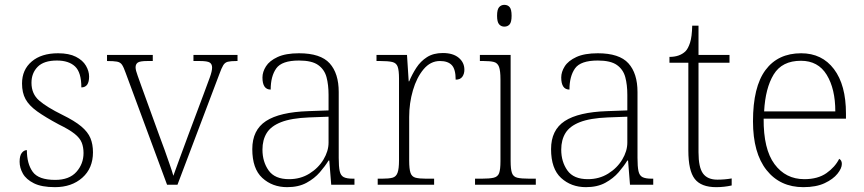

<svg xmlns="http://www.w3.org/2000/svg" viewBox="-20 -763 3567 793"><path d="M207 10Q152 10 120 -6Q88 -22 74.5 -46Q61 -70 61 -95Q61 -120 70 -131.5Q79 -143 91 -143Q91 -87 115 -53.5Q139 -20 208 -20Q266 -20 295.5 -53Q325 -86 325 -131Q325 -155 317.5 -174Q310 -193 288 -210.5Q266 -228 223 -249Q167 -279 133.5 -303Q100 -327 85.5 -353.5Q71 -380 71 -418Q71 -475 111 -509Q151 -543 220 -543Q265 -543 293.5 -528.5Q322 -514 335 -491.5Q348 -469 348 -447Q348 -402 316 -402Q316 -464 290 -488.5Q264 -513 215 -513Q161 -513 135.5 -487Q110 -461 110 -421Q110 -375 142 -347.5Q174 -320 237 -289Q288 -264 315.5 -241Q343 -218 353.5 -192.5Q364 -167 364 -134Q364 -68 320 -29Q276 10 207 10Z M499 -462Q491 -485 484 -495.5Q477 -506 463 -508.5Q449 -511 422 -511V-536H611V-511H589Q558 -511 549 -504.5Q540 -498 540 -485Q540 -473 548.5 -450.5Q557 -428 564 -407L638 -203Q649 -175 660 -143.5Q671 -112 681 -83.5Q691 -55 696 -37Q703 -56 718.5 -99Q734 -142 758 -206L821 -374Q837 -417 846.5 -443Q856 -469 856 -484Q856 -498 846.5 -504.5Q837 -511 805 -511H779V-536H961V-511H957Q933 -511 921 -508Q909 -505 902 -493.5Q895 -482 886 -457L713 0H670Z M1166 10Q1105 10 1063.5 -28Q1022 -66 1022 -147Q1022 -226 1078.5 -263Q1135 -300 1254 -304L1337 -307V-371Q1337 -413 1328.5 -444.5Q1320 -476 1294 -494.5Q1268 -513 1215 -513Q1144 -513 1121 -480.5Q1098 -448 1098 -393Q1064 -393 1064 -443Q1064 -466 1078.5 -489Q1093 -512 1126.5 -527.5Q1160 -543 1215 -543Q1304 -543 1341.5 -501.5Q1379 -460 1379 -383V-111Q1379 -75 1383 -56.5Q1387 -38 1399.5 -31.5Q1412 -25 1438 -25H1444V0H1348L1340 -100H1337Q1323 -77 1301 -51.5Q1279 -26 1246 -8Q1213 10 1166 10ZM1174 -23Q1221 -23 1258 -46Q1295 -69 1316 -104Q1337 -139 1337 -174V-281L1256 -278Q1183 -275 1141 -258.5Q1099 -242 1081.5 -213.5Q1064 -185 1064 -145Q1064 -95 1089.5 -59Q1115 -23 1174 -23Z M1540 0V-25H1558Q1586 -25 1601 -29Q1616 -33 1622 -49.5Q1628 -66 1628 -101V-439Q1628 -472 1622.5 -487.5Q1617 -503 1600 -507Q1583 -511 1550 -511H1535V-536H1661L1668 -427H1670Q1682 -456 1699.5 -483Q1717 -510 1743.5 -527Q1770 -544 1809 -544Q1851 -544 1874.5 -524.5Q1898 -505 1898 -475Q1898 -458 1889.5 -446Q1881 -434 1862 -434Q1862 -477 1846 -494Q1830 -511 1797 -511Q1758 -511 1729.5 -477Q1701 -443 1685.5 -390Q1670 -337 1670 -280V-100Q1670 -65 1675.5 -49Q1681 -33 1696.5 -29Q1712 -25 1740 -25H1773V0Z M2063 -653Q2050 -653 2041.5 -662.5Q2033 -672 2033 -698Q2033 -724 2041.5 -733.5Q2050 -743 2063 -743Q2077 -743 2085 -733.5Q2093 -724 2093 -698Q2093 -672 2085 -662.5Q2077 -653 2063 -653ZM1942 0V-25H1969Q2002 -25 2019 -29Q2036 -33 2041.5 -48Q2047 -63 2047 -97V-435Q2047 -471 2041 -487Q2035 -503 2020 -507Q2005 -511 1977 -511H1962V-536H2089V-98Q2089 -64 2094.5 -48.5Q2100 -33 2116.5 -29Q2133 -25 2167 -25H2193V0Z M2400 10Q2339 10 2297.5 -28Q2256 -66 2256 -147Q2256 -226 2312.5 -263Q2369 -300 2488 -304L2571 -307V-371Q2571 -413 2562.5 -444.5Q2554 -476 2528 -494.5Q2502 -513 2449 -513Q2378 -513 2355 -480.5Q2332 -448 2332 -393Q2298 -393 2298 -443Q2298 -466 2312.5 -489Q2327 -512 2360.5 -527.5Q2394 -543 2449 -543Q2538 -543 2575.5 -501.5Q2613 -460 2613 -383V-111Q2613 -75 2617 -56.5Q2621 -38 2633.5 -31.5Q2646 -25 2672 -25H2678V0H2582L2574 -100H2571Q2557 -77 2535 -51.5Q2513 -26 2480 -8Q2447 10 2400 10ZM2408 -23Q2455 -23 2492 -46Q2529 -69 2550 -104Q2571 -139 2571 -174V-281L2490 -278Q2417 -275 2375 -258.5Q2333 -242 2315.5 -213.5Q2298 -185 2298 -145Q2298 -95 2323.5 -59Q2349 -23 2408 -23Z M2938 10Q2876 10 2849.5 -24Q2823 -58 2823 -142V-504H2745V-528Q2787 -528 2811 -551Q2822 -562 2830 -586.5Q2838 -611 2839 -657H2865V-536H2993V-504H2865V-134Q2865 -72 2883.5 -46.5Q2902 -21 2943 -21Q2973 -21 3002 -26V3Q2971 10 2938 10Z M3298 10Q3202 10 3146 -60.5Q3090 -131 3090 -262Q3090 -404 3141.5 -473.5Q3193 -543 3289 -543Q3375 -543 3424.5 -477.5Q3474 -412 3474 -294V-273H3134Q3133 -147 3179 -85Q3225 -23 3302 -23Q3358 -23 3393.5 -48Q3429 -73 3446 -107Q3457 -101 3457 -86Q3457 -68 3439 -45.5Q3421 -23 3386 -6.5Q3351 10 3298 10ZM3430 -303Q3430 -396 3394.5 -454Q3359 -512 3288 -512Q3210 -512 3175.5 -455.5Q3141 -399 3136 -303Z"/></svg>

Font: Noto Serif Malayalam ExtraLight
Style: Regular
Weight: 200
Designer: Indian type Foundry, Jelle Bosma, Monotype Design Team
Foundry: Monotype Imaging Inc.
Version: Version 2.104; ttfautohint (v1.8.4.7-5d5b)